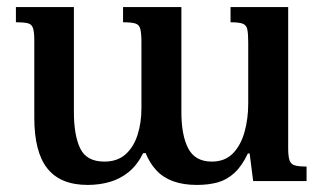

<svg xmlns="http://www.w3.org/2000/svg" viewBox="-20 -512 920 543"><path d="M632 -492H795V-93Q795 -71 798.5 -59.5Q802 -48 813 -44.5Q824 -41 847 -41V0H696L686 -78H681Q664 -42 642.5 -22.5Q621 -3 595 4Q569 11 537 11Q498 11 469.5 0.5Q441 -10 422 -30.5Q403 -51 392 -79H385Q368 -45 344 -25.5Q320 -6 290.5 2.5Q261 11 228 11Q151 11 114 -35.5Q77 -82 77 -179V-397Q77 -421 73.5 -432Q70 -443 59.5 -446Q49 -449 25 -449V-492H189V-195Q189 -129 207 -92Q225 -55 275 -55Q312 -55 335 -75.5Q358 -96 369 -130.5Q380 -165 380 -206V-392Q380 -417 377 -429.5Q374 -442 363 -445.5Q352 -449 328 -449V-492H493V-195Q493 -129 512.5 -92Q532 -55 579 -55Q616 -55 638.5 -78Q661 -101 671.5 -138.5Q682 -176 682 -219V-392Q682 -416 679.5 -428.5Q677 -441 666.5 -445Q656 -449 632 -449Z"/></svg>

Font: Noto Serif Armenian Medium
Style: Regular
Weight: 500
Version: Version 2.007